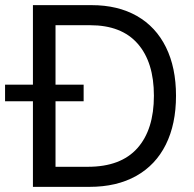

<svg xmlns="http://www.w3.org/2000/svg" viewBox="-50 -727 756 747"><path d="M78.1 0V-333H-30.3V-397.5H78.1V-707H306.6Q408.7 -707 482.7 -664.8Q556.6 -622.6 595.7 -543.2Q634.8 -463.9 634.8 -354.5Q634.8 -244.1 595.2 -164.6Q555.7 -85 480 -42.5Q404.3 0 297.9 0ZM292 -78.1Q419.9 -78.1 484.4 -150.4Q548.8 -222.7 548.8 -354.5Q548.8 -484.9 485.8 -556.9Q422.9 -628.9 300.8 -628.9H166V-397.5H275.4V-333H166V-78.1Z"/></svg>

Font: Pretendard Std
Style: Regular
Weight: 400
Designer: Base glyphs from Inter by Rasmus Andersson; Hangeul glyphs from Noto Sans CJK(Source Han Sans) by Jang Soo-young and Kan
Foundry: Kil Hyung-jin
Version: Version 1.309